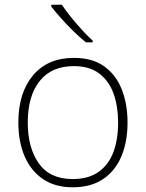

<svg xmlns="http://www.w3.org/2000/svg" viewBox="-20 -786 621 816"><path d="M522 -265Q522 -185 496.5 -123Q471 -61 419 -25.5Q367 10 289 10Q214 10 162.5 -25Q111 -60 84.5 -122Q58 -184 58 -265Q58 -392 120.5 -466Q183 -540 294 -540Q373 -540 423 -504Q473 -468 497.5 -406Q522 -344 522 -265ZM98 -265Q98 -158 145 -91.5Q192 -25 289 -25Q356 -25 399 -55.5Q442 -86 462 -140Q482 -194 482 -265Q482 -333 463 -387Q444 -441 402.5 -473Q361 -505 294 -505Q199 -505 148.5 -441.5Q98 -378 98 -265ZM243 -766Q257 -744 279.5 -716Q302 -688 327 -660.5Q352 -633 374 -613V-606H345Q319 -627 291 -654.5Q263 -682 238.5 -709.5Q214 -737 198 -758V-766Z"/></svg>

Font: Noto Sans Bengali ExtraLight
Style: Regular
Weight: 200
Designer: Jelle Bosma - Monotype Design Team
Foundry: Monotype Imaging Inc.
Version: Version 2.003; ttfautohint (v1.8.4.7-5d5b)